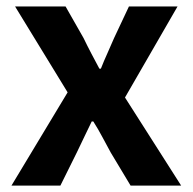

<svg xmlns="http://www.w3.org/2000/svg" viewBox="-20 -580 602 600"><path d="M15.8 0 191.3 -291.4 27.1 -559.8H184.9L241.1 -461.1Q252.8 -436.8 265.3 -413Q277.9 -389.3 290.5 -365.5H295.3Q304.6 -389.3 315.4 -413Q326.2 -436.8 336.5 -461.1L382.9 -559.8H534.8L370.6 -275.3L546.1 0H388.1L326 -103.4Q312.8 -127.6 299.5 -152.5Q286.3 -177.4 271.6 -200.4H266.6Q255.3 -177.4 243.7 -152.9Q232.1 -128.4 220 -103.4L168.7 0Z"/></svg>

Font: Noto Sans TC Thin
Style: Regular
Weight: 100
Designer: Ryoko NISHIZUKA 西塚涼子 (kana, bopomofo & ideographs); Paul D. Hunt (Latin, Greek & Cyrillic); Sandoll Communications 산돌커뮤니
Foundry: Adobe
Version: Version 2.004-H2;hotconv 1.0.118;makeotfexe 2.5.65603